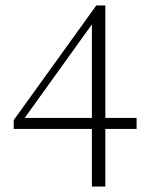

<svg xmlns="http://www.w3.org/2000/svg" viewBox="-20 -680 533 700"><path d="M478 -210H364V0H315V-210H30V-242L331 -660H364V-250H478ZM70 -250H315V-591Z"/></svg>

Font: Source Serif Pro Light
Style: Regular
Weight: 300
Designer: Frank Grießhammer
Foundry: Adobe Systems Incorporated
Version: Version 3.001;hotconv 1.0.111;makeotfexe 2.5.65597